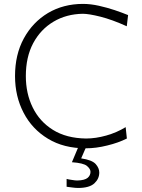

<svg xmlns="http://www.w3.org/2000/svg" viewBox="-20 -747 726 980"><path d="M417.6 10C452.9 10 489.5 5.2 527.1 -4.3C564.8 -13.3 598.1 -25.2 627.6 -40L621.4 -98.1C591 -79.5 558.1 -65.2 522.4 -55.2C486.7 -45.2 452.4 -40 419 -40C351.9 -41 295.7 -55.7 250 -84.3C204.3 -112.9 170 -151 146.7 -199C123.3 -246.7 111.9 -300 111.9 -358.6C111.9 -423.3 124.3 -479.5 149.5 -526.7C174.8 -573.8 209 -610 252.9 -636.2C296.7 -662.4 346.7 -675.7 402.4 -676.7C422.4 -676.7 452.4 -671.9 492.4 -661.9C531.9 -651.9 577.1 -635.7 627.1 -612.9L633.8 -670C614.3 -678.1 591.9 -686.2 565.7 -695.2C539.5 -703.8 512.9 -711.4 484.8 -717.6C456.7 -723.8 429.5 -727.1 403.8 -727.1C336.7 -727.1 277.1 -711.4 224.8 -680.5C172.4 -649 131.4 -605.7 101.4 -550.5C71.4 -495.2 56.7 -431.4 56.7 -359C56.7 -289.5 71.4 -227.1 100.5 -171.4C129.5 -115.7 171 -71.4 224.8 -39C278.6 -6.2 342.9 10 417.6 10ZM378.6 212.4C417.1 212.4 445.2 204.3 461.9 188.6C478.6 172.9 486.7 154.8 486.7 133.3C486.7 118.6 480.5 103.8 468.1 90C455.2 76.2 431 66.7 394.3 61.4L421 0V-14.3H387.1L347.1 81C386.2 83.8 411.9 90 423.8 100C435.7 110 441.9 120 441.9 130C441.9 141.9 437.1 152.4 427.6 160.5C417.6 169 400 173.8 374.3 174.3C367.1 174.3 358.1 173.3 347.1 171.4C335.7 170 326.7 168.1 320 166.2V206.2C327.6 207.6 337.1 208.6 348.6 210C359.5 211.4 369.5 212.4 378.6 212.4Z"/></svg>

Font: Pinar Light
Style: Regular
Weight: 300
Designer: Amin Abedi
Version: Version 2.00;September 9, 2021;FontCreator 13.0.0.2683 64-bi